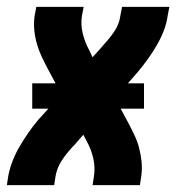

<svg xmlns="http://www.w3.org/2000/svg" viewBox="-20 -540 540 560"><path d="M0 0 4 -26Q8 -48 16.5 -70Q25 -92 37 -112.5Q49 -133 62.5 -152.5Q76 -172 92 -191L121 -223H74V-297H142L119 -340Q110 -357 101.5 -375Q93 -393 87.5 -412.5Q82 -432 80 -452.5Q78 -473 81 -494L86 -520H224L219 -494Q215 -467 221.5 -441.5Q228 -416 240 -394L250 -373L278 -404Q279 -405 279.5 -406Q280 -407 281 -408Q299 -427 313.5 -448.5Q328 -470 331 -494L336 -520H474L469 -494Q466 -472 457.5 -450Q449 -428 437 -407.5Q425 -387 411 -367.5Q397 -348 381 -329L353 -297H400V-223H332L355 -180Q364 -163 372.5 -145Q381 -127 386 -107.5Q391 -88 393 -67.5Q395 -47 392 -26L388 0H250L254 -26Q258 -53 252 -78.5Q246 -104 234 -126L223 -147L196 -116Q195 -115 194 -114Q193 -113 192 -112Q174 -93 160 -71.5Q146 -50 142 -26L138 0Z"/></svg>

Font: Iosevka Curly Heavy
Style: Italic
Weight: 900
Italic angle: -9°
Monospace: yes
Designer: Belleve Invis
Foundry: Belleve Invis
Version: Version 22.1.2; ttfautohint (v1.8.4)